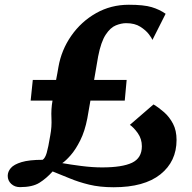

<svg xmlns="http://www.w3.org/2000/svg" viewBox="-20 -778 808 808"><path d="M458.5 10Q400 10 355 -1Q310 -12 273 -27.5Q236 -43 201.5 -56.5Q175 -27 145.8 -8.8Q116.5 9.5 64 9.5Q42 9.5 27.2 -4.2Q12.5 -18 12.5 -38Q12.5 -55.5 25.5 -70.8Q38.5 -86 70.8 -95.8Q103 -105.5 159.5 -105.5Q170 -112.5 176.5 -134.5Q183 -156.5 191.5 -208Q198.5 -244.5 196.5 -281.2Q194.5 -318 201 -354.5H109L118 -441.5H216Q218.5 -455 221.2 -469Q224 -483 226 -496.5Q238.5 -568 280 -627.5Q321.5 -687 384 -722.5Q446.5 -758 522 -758Q585 -758 618.2 -748Q651.5 -738 677 -720L621.5 -610Q619.5 -616.5 606.8 -633.5Q594 -650.5 570.5 -665.5Q547 -680.5 511 -680.5Q490.5 -680.5 467.5 -671.2Q444.5 -662 424.8 -632Q405 -602 393 -540.5Q388.5 -516 384.5 -491Q380.5 -466 376 -441.5H513L505 -354.5H360.5Q357.5 -336 354 -317.2Q350.5 -298.5 347.5 -280Q337 -225.5 317.5 -186.8Q298 -148 277.2 -124.5Q256.5 -101 242 -91.5Q275.5 -85.5 322.2 -79.5Q369 -73.5 409.5 -73.5Q494.5 -73.5 535.8 -93.2Q577 -113 577 -162.5Q577 -193.5 559.8 -217.8Q542.5 -242 526.5 -252.5L626 -338.5Q648 -325.5 670.5 -305.8Q693 -286 708 -257.5Q723 -229 723 -189Q723 -98.5 655 -44.2Q587 10 458.5 10Z"/></svg>

Font: Merriweather Black
Style: Italic
Weight: 900
Italic angle: -7.8°
Designer: Eben Sorkin
Foundry: Eben Sorkin
Version: Version 2.200;gftools[0.9.31]